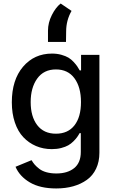

<svg xmlns="http://www.w3.org/2000/svg" viewBox="-20 -858 657 1094"><path d="M300.3 215.8Q208.5 215.8 150.1 181.4Q91.8 147 68.4 92.3L159.7 54.7Q168.5 69.3 178 80.3Q187.5 91.3 203.9 104Q220.2 116.7 245.1 123.5Q270 130.4 301.3 130.4Q364.7 130.4 402.6 99.9Q440.4 69.3 440.4 7.8V-99.6H433.6Q426.8 -86.9 419.4 -76.7Q412.1 -66.4 398.4 -52.7Q384.8 -39.1 368.9 -30Q353 -21 328.6 -14.6Q304.2 -8.3 275.4 -8.3Q226.6 -8.3 185.3 -25.9Q144 -43.5 113 -76.2Q82 -108.9 64.7 -160.2Q47.4 -211.4 47.4 -274.9Q47.4 -402.8 111.3 -477.8Q175.3 -552.7 276.4 -552.7Q305.2 -552.7 330.1 -545.7Q355 -538.6 370.4 -529.3Q385.7 -520 399.7 -504.9Q413.6 -489.7 419.9 -480.2Q426.3 -470.7 434.1 -457H441.9V-545.4H546.4V12.2Q546.4 63.5 527.6 103Q508.8 142.6 475.1 166.7Q441.4 190.9 397.2 203.4Q353 215.8 300.3 215.8ZM298.8 -96.2Q367.2 -96.2 404.3 -143.8Q441.4 -191.4 441.4 -276.4Q441.4 -361.3 404.3 -411.9Q367.2 -462.4 298.8 -462.4Q229.5 -462.4 192.1 -410.4Q154.8 -358.4 154.8 -276.4Q154.8 -193.8 192.1 -145Q229.5 -96.2 298.8 -96.2ZM253.4 -619.1V-683.1Q253.4 -728.5 275.4 -772.2Q297.4 -815.9 325.7 -837.9L387.7 -795.9Q356.9 -742.2 356.9 -678.7L356 -619.1Z"/></svg>

Font: Karasuma Gothic
Style: Regular
Weight: 500
Designer: Rasmus Andersson / Ryoko Nishizuka
Foundry: Genbu
Version: Version 1.00